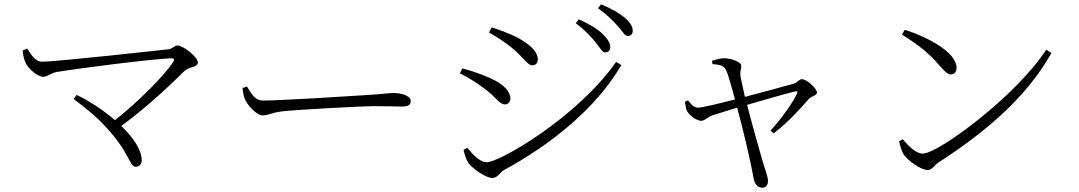

<svg xmlns="http://www.w3.org/2000/svg" viewBox="-20 -816 5000 890"><path d="M335 -376 321 -357C376 -317 426 -276 466 -232C583 -109 579 -43 609 -43C624 -43 637 -54 637 -72C637 -121 598 -179 542 -232C670 -326 780 -432 835 -487C861 -510 897 -502 897 -527C897 -552 829 -605 803 -605C788 -605 780 -591 764 -588C693 -580 238 -530 175 -530C141 -530 122 -568 106 -591L85 -582C87 -554 94 -534 100 -522C112 -498 153 -460 181 -460C200 -460 218 -478 241 -482C330 -497 675 -542 775 -546C787 -546 790 -540 783 -529C744 -469 627 -349 513 -259C458 -306 393 -349 335 -376Z M1125 -415 1104 -408C1106 -390 1108 -375 1115 -357C1128 -326 1171 -281 1197 -281C1224 -281 1235 -293 1289 -300C1363 -308 1656 -324 1717 -324C1776 -324 1811 -322 1844 -322C1876 -322 1884 -333 1884 -348C1884 -372 1840 -385 1806 -385C1780 -385 1756 -380 1689 -376C1647 -373 1286 -350 1200 -350C1161 -350 1145 -382 1125 -415Z M2740 -621C2761 -595 2771 -573 2786 -573C2799 -573 2809 -582 2809 -597C2809 -616 2799 -633 2773 -659C2751 -681 2712 -704 2663 -727L2649 -708C2691 -678 2718 -647 2740 -621ZM2842 -697C2865 -672 2875 -649 2891 -649C2904 -649 2913 -658 2913 -673C2913 -693 2902 -711 2876 -734C2852 -754 2815 -776 2766 -796L2752 -778C2795 -747 2819 -722 2842 -697ZM2247 -665C2275 -650 2319 -622 2352 -595C2405 -553 2424 -513 2448 -513C2464 -513 2473 -526 2473 -541C2473 -570 2449 -603 2382 -640C2343 -660 2298 -677 2259 -689ZM2836 -529C2654 -270 2295 -64 2237 -64C2205 -64 2175 -96 2146 -131L2129 -121C2131 -109 2140 -76 2151 -61C2171 -33 2233 9 2262 9C2286 9 2296 -15 2313 -26C2535 -146 2743 -314 2860 -514ZM2112 -476C2156 -454 2190 -432 2226 -405C2279 -367 2294 -332 2321 -332C2335 -332 2346 -344 2346 -358C2346 -391 2315 -426 2256 -452C2212 -472 2175 -485 2123 -499Z M3169 -351 3155 -344C3158 -327 3159 -313 3163 -304C3175 -281 3210 -256 3230 -256C3247 -256 3257 -272 3284 -282L3397 -317C3421 -230 3459 -71 3472 5C3477 33 3489 54 3513 54C3532 54 3540 41 3540 21C3540 8 3530 -22 3522 -46C3506 -98 3469 -230 3443 -330C3515 -351 3630 -384 3665 -392C3675 -394 3679 -393 3674 -381C3654 -339 3605 -269 3552 -211L3566 -198C3638 -252 3696 -320 3729 -357C3742 -371 3767 -373 3767 -387C3767 -404 3722 -449 3696 -449C3686 -449 3676 -433 3659 -428C3626 -418 3504 -386 3433 -367C3425 -406 3414 -450 3412 -467C3410 -488 3417 -497 3416 -512C3416 -528 3370 -546 3338 -546C3319 -546 3299 -540 3280 -534L3283 -519C3317 -516 3336 -512 3345 -492C3357 -469 3375 -398 3387 -355C3313 -336 3231 -316 3214 -317C3193 -318 3180 -338 3169 -351Z M4174 -678 4161 -656C4247 -601 4288 -567 4337 -510C4363 -481 4374 -471 4387 -471C4403 -471 4414 -482 4414 -502C4414 -573 4283 -643 4174 -678ZM4830 -586C4688 -368 4328 -104 4258 -104C4227 -104 4195 -135 4164 -171L4148 -160C4150 -147 4159 -116 4168 -101C4188 -72 4247 -28 4281 -28C4301 -28 4313 -52 4329 -62C4545 -202 4733 -358 4854 -570Z"/></svg>

Font: Kiri Minchoo Light
Style: Regular
Weight: 300
Designer: Ryoko NISHIZUKA 西塚涼子 (kana & ideographs); Frank Grießhammer (Latin, Greek & Cyrillic);
akenotsuki.com/eyeben/fonts/ (U+
Foundry: Adobe
akenotsuki.com/eyeben/fonts/
Version: Version 4.002;hotconv 1.0.119;makeotfexe 2.5.65604